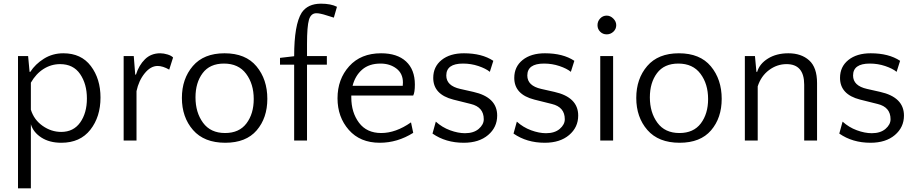

<svg xmlns="http://www.w3.org/2000/svg" viewBox="-20 -765 4982 1045"><path d="M325 -475Q422 -475 474.5 -405.5Q527 -336 527 -234Q527 -129 471.5 -58.5Q416 12 314 12Q249 12 205 -16.5Q161 -45 148 -89V260H78V-460H133L141 -374H145Q172 -416 219 -445.5Q266 -475 325 -475ZM307 -416Q259 -416 217.5 -390Q176 -364 148 -315V-168Q165 -113 212 -80Q259 -47 313 -47Q380 -47 416.5 -98.5Q453 -150 453 -229Q453 -308 416 -362Q379 -416 307 -416Z M922 -452 901 -386Q866 -406 838 -406Q800 -406 767.5 -366Q735 -326 723 -269V0H653V-460H708L716 -359H720Q736 -410 769 -442.5Q802 -475 852 -475Q871 -475 892 -468.5Q913 -462 922 -452Z M1202 -475Q1317 -475 1376 -404Q1435 -333 1435 -227Q1435 -123 1377 -55.5Q1319 12 1206 12Q1091 12 1030.5 -57.5Q970 -127 970 -232Q970 -336 1029.5 -405.5Q1089 -475 1202 -475ZM1205 -41Q1282 -41 1321.5 -93.5Q1361 -146 1361 -226Q1361 -308 1319.5 -363.5Q1278 -419 1199 -419Q1122 -419 1083 -367Q1044 -315 1044 -235Q1044 -153 1085 -97Q1126 -41 1205 -41Z M1581 0V-413H1504V-450L1581 -459Q1581 -631 1622 -696Q1655 -745 1727 -745Q1781 -745 1814 -728L1797 -669Q1795 -669 1758.5 -681Q1722 -693 1702 -693Q1672 -693 1661.5 -657Q1651 -621 1651 -526V-460H1759V-413H1651V0Z M2054 -475Q2142 -475 2190 -430.5Q2238 -386 2238 -305Q2238 -262 2229 -245H1892V-235Q1892 -153 1934 -97Q1976 -41 2055 -41Q2134 -41 2217 -99L2229 -42Q2143 12 2047 12Q1940 12 1878.5 -58Q1817 -128 1817 -230Q1817 -334 1880.5 -404.5Q1944 -475 2054 -475ZM2051 -419Q1989 -419 1951 -386Q1913 -353 1899 -298H2172Q2173 -304 2173 -316Q2173 -365 2137.5 -392Q2102 -419 2051 -419Z M2500 -419Q2409 -419 2409 -354Q2409 -298 2485 -281L2556 -265Q2686 -236 2686 -136Q2686 -72 2636.5 -30Q2587 12 2504 12Q2406 12 2334 -38L2352 -103Q2386 -72 2429.5 -56Q2473 -40 2511 -40Q2558 -40 2585.5 -63.5Q2613 -87 2613 -116Q2613 -182 2543 -199L2447 -223Q2338 -251 2338 -341Q2338 -402 2383.5 -438.5Q2429 -475 2505 -475Q2603 -475 2665 -434L2646 -374Q2624 -392 2584 -405.5Q2544 -419 2500 -419Z M2941 -419Q2850 -419 2850 -354Q2850 -298 2926 -281L2997 -265Q3127 -236 3127 -136Q3127 -72 3077.5 -30Q3028 12 2945 12Q2847 12 2775 -38L2793 -103Q2827 -72 2870.5 -56Q2914 -40 2952 -40Q2999 -40 3026.5 -63.5Q3054 -87 3054 -116Q3054 -182 2984 -199L2888 -223Q2779 -251 2779 -341Q2779 -402 2824.5 -438.5Q2870 -475 2946 -475Q3044 -475 3106 -434L3087 -374Q3065 -392 3025 -405.5Q2985 -419 2941 -419Z M3317 -460V0H3247V-460ZM3282 -680Q3302 -680 3318 -664Q3334 -648 3334 -628Q3334 -607 3318.5 -592.5Q3303 -578 3282 -578Q3261 -578 3246.5 -592.5Q3232 -607 3232 -628Q3232 -649 3246.5 -664.5Q3261 -680 3282 -680Z M3675 -475Q3790 -475 3849 -404Q3908 -333 3908 -227Q3908 -123 3850 -55.5Q3792 12 3679 12Q3564 12 3503.5 -57.5Q3443 -127 3443 -232Q3443 -336 3502.5 -405.5Q3562 -475 3675 -475ZM3678 -41Q3755 -41 3794.5 -93.5Q3834 -146 3834 -226Q3834 -308 3792.5 -363.5Q3751 -419 3672 -419Q3595 -419 3556 -367Q3517 -315 3517 -235Q3517 -153 3558 -97Q3599 -41 3678 -41Z M4427 0H4357V-304Q4357 -416 4261 -416Q4209 -416 4165.5 -383.5Q4122 -351 4104 -295V0H4034V-460H4089L4097 -374H4101Q4114 -418 4160 -446.5Q4206 -475 4271 -475Q4341 -475 4384 -436.5Q4427 -398 4427 -313Z M4714 -419Q4623 -419 4623 -354Q4623 -298 4699 -281L4770 -265Q4900 -236 4900 -136Q4900 -72 4850.5 -30Q4801 12 4718 12Q4620 12 4548 -38L4566 -103Q4600 -72 4643.5 -56Q4687 -40 4725 -40Q4772 -40 4799.5 -63.5Q4827 -87 4827 -116Q4827 -182 4757 -199L4661 -223Q4552 -251 4552 -341Q4552 -402 4597.5 -438.5Q4643 -475 4719 -475Q4817 -475 4879 -434L4860 -374Q4838 -392 4798 -405.5Q4758 -419 4714 -419Z"/></svg>

Font: Quattrocento Sans
Style: Regular
Weight: 400
Designer: Pablo Impallari
Foundry: Pablo Impallari, Igino Marini, Brenda Gallo
Version: Version 2.000